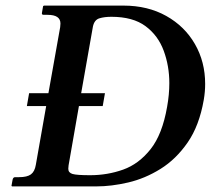

<svg xmlns="http://www.w3.org/2000/svg" viewBox="-20 -666 753 686"><path d="M23 0 21 -2 25 -24Q27 -33 34 -33H48Q77 -33 90.5 -43Q104 -53 108 -77L145 -287H76L84 -333H153L195 -569Q196 -577 196 -582Q196 -613 150 -613H136Q128 -613 130 -621L134 -644L137 -646H421Q508 -646 574 -609Q640 -572 676.5 -508.5Q713 -445 713 -366Q713 -338 708 -309Q692 -217 650.5 -157Q609 -97 553.5 -62.5Q498 -28 438 -14Q378 0 324 0ZM225 -75Q224 -68 224 -63Q224 -49 239 -44.5Q254 -40 302 -40Q364 -40 420 -60Q476 -80 518 -133Q560 -186 577 -284Q585 -328 585 -369Q585 -430 565 -484.5Q545 -539 500 -572.5Q455 -606 378 -606Q353 -606 335 -600.5Q317 -595 312 -571L270 -333H355L347 -287H262Z"/></svg>

Font: Libertinus Serif Semibold Italic
Style: Regular
Weight: 600
Italic angle: -11.5°
Designer: Philipp H. Poll, Khaled Hosny
Foundry: Caleb Maclennan
Version: Version 7.051;RELEASE